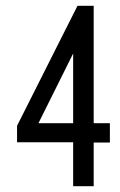

<svg xmlns="http://www.w3.org/2000/svg" viewBox="-20 -644 415 664"><path d="M233 0V-152H39V-209L248 -624H304V-218H360V-151H304V0ZM113 -218H233V-459Z"/></svg>

Font: Inconsolata Condensed Medium
Style: Regular
Weight: 500
Width: 3
Monospace: yes
Designer: Raph Levien, Cyreal, Brenton Simpson
Foundry: Raph Levien, Cyreal, Google
Version: Version 3.100; ttfautohint (v1.8.4.7-5d5b)